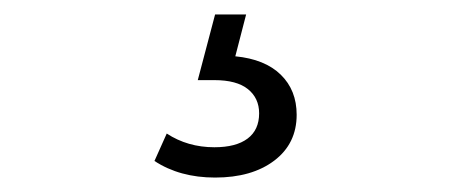

<svg xmlns="http://www.w3.org/2000/svg" viewBox="-20 -26 640 266"><path d="M194 197 211 159Q240 178 277 178Q307 178 323 166Q339 154 339 131Q339 110 323.5 97.5Q308 85 277 85H254L278 -6H321L306 52Q347 56 369 77.5Q391 99 391 133Q391 173 360 196.5Q329 220 278 220Q229 220 194 197Z"/></svg>

Font: Idrija
Style: Regular
Weight: 400
Designer: Julieta Ulanovsky
Foundry: Julieta Ulanovsky
Version: Version 7.200